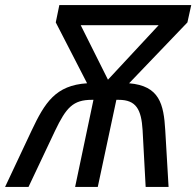

<svg xmlns="http://www.w3.org/2000/svg" viewBox="-60 -734 771 754"><path d="M-40 0H52L156 -220C200 -312 227 -342 301 -342H307L235 0H324L397 -342H406C475 -342 495 -304 500 -223L512 0H602L589 -222C583 -326 566 -397 447 -407L676 -646L691 -714H173L159 -646L282 -407C158 -399 116 -331 64 -221ZM563 -635 364 -421 257 -635Z"/></svg>

Font: BC Sans
Style: Italic
Weight: 400
Italic angle: -12°
Designer: Monotype Design Team
Designer: Province of B.C.
Foundry: Monotype Imaging Inc.
Version: Version 2.000;GOOG;noto-source:20170915:90ef993387c0